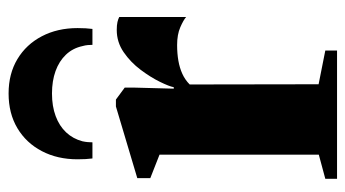

<svg xmlns="http://www.w3.org/2000/svg" viewBox="-203 -621 824 458"><g transform="rotate(-90 209.0 -392.0)"><path d="M11.5 0V-28L69 -43.5V-423.5L13 -445.5V-476.5L184 -527.5H200.5L229 -506.5V-482.5L226.5 -389.5H230Q232 -400.5 242.8 -422.5Q253.5 -444.5 271.5 -468.5Q289.5 -492.5 313.5 -509Q337.5 -525.5 366.5 -525.5Q378 -525.5 385.5 -523.8Q393 -522 397.5 -519.5V-360Q390 -366.5 372.8 -374Q355.5 -381.5 330.5 -381.5Q310.5 -381.5 293.2 -378.5Q276 -375.5 261.8 -369Q247.5 -362.5 236.5 -351.5L237 -44L317.5 -28V0ZM215 -783.5Q262 -783.5 297 -762.5Q332 -741.5 351.5 -704.2Q371 -667 371 -619Q371 -608 370.5 -599.8Q370 -591.5 369 -583.5H331Q331 -588.5 330.5 -594.5Q330 -600.5 328 -607.5Q323 -630.5 307.5 -646.8Q292 -663 268.5 -671.5Q245 -680 215 -680Q184.5 -680 161 -671.2Q137.5 -662.5 122.2 -646.2Q107 -630 101 -607.5Q99.5 -600.5 99 -594.5Q98.5 -588.5 98.5 -583.5H60Q59 -591.5 58.5 -599.8Q58 -608 58 -619Q58 -667 77.5 -704.2Q97 -741.5 132.2 -762.5Q167.5 -783.5 215 -783.5Z"/></g></svg>

Font: Merriweather 120pt Black
Style: Regular
Weight: 900
Designer: Eben Sorkin
Foundry: Eben Sorkin
Version: Version 2.100